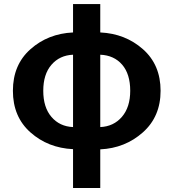

<svg xmlns="http://www.w3.org/2000/svg" viewBox="-20 -730 858 951"><path d="M476.6 -459V-100.6Q543 -103.5 584 -151.4Q625 -199.2 625 -280.3Q625 -363.3 585 -409.7Q544.9 -456.1 476.6 -459ZM341.8 -100.6V-459Q275.4 -456.1 234.9 -409.2Q194.3 -362.3 194.3 -280.3Q194.3 -198.2 234.9 -150.9Q275.4 -103.5 341.8 -100.6ZM476.6 -710V-569.3Q600.6 -563.5 688 -486.3Q775.4 -409.2 775.4 -280.3Q775.4 -152.3 687.5 -74.2Q599.6 3.9 476.6 9.8V201.2H341.8V8.8Q217.8 2.9 130.9 -74.2Q43.9 -151.4 43.9 -280.3Q43.9 -409.2 130.9 -486.3Q217.8 -563.5 341.8 -569.3V-710Z"/></svg>

Font: Gen Shin Gothic Bold
Style: Bold
Weight: 700
Designer: [Source Han Sans]
Ryoko NISHIZUKA  (kana & ideographs); Paul D. Hunt (Latin, Greek & Cyrillic); Wenlong ZHANG  (bopomofo
Version: Version 1.002.20150607